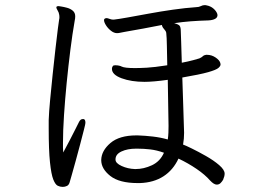

<svg xmlns="http://www.w3.org/2000/svg" viewBox="-20 -726 1040 753"><path d="M520 -8Q448 -8 412.5 -36Q377 -64 377 -98V-99Q378 -135 413 -165Q448 -195 515 -195H520Q549 -194 579.5 -190.5Q610 -187 638 -179Q640 -192 640.5 -205.5Q641 -219 641 -232L638 -413Q610 -409 586.5 -407Q563 -405 547 -405Q495 -405 457 -419Q419 -433 419 -456Q419 -462 422 -466Q423 -470 433 -470Q440 -470 447 -468.5Q454 -467 457 -465Q469 -459 509 -459Q528 -459 556 -460.5Q584 -462 636 -470Q635 -512 634.5 -546Q634 -580 632 -597Q631 -604 623.5 -612Q616 -620 615 -628Q578 -621 542 -614Q506 -607 469 -601Q461 -600 453.5 -598Q446 -596 439 -596Q427 -596 415 -605.5Q403 -615 395.5 -627Q388 -639 388 -647Q388 -652 393 -654Q394 -654 395 -654.5Q396 -655 397 -655Q402 -655 409.5 -652Q417 -649 424 -649H426Q444 -651 480.5 -657.5Q517 -664 563 -672.5Q609 -681 658 -688Q707 -695 750 -698Q760 -698 767.5 -702Q775 -706 784 -706Q786 -706 787.5 -705.5Q789 -705 790 -705Q806 -702 817 -692.5Q828 -683 832 -672Q832 -671 832.5 -669.5Q833 -668 833 -667Q833 -657 823.5 -652Q814 -647 798 -646Q762 -645 728.5 -642.5Q695 -640 663 -635Q679 -631 684 -625.5Q689 -620 689 -604Q689 -597 690.5 -562Q692 -527 693 -480Q719 -485 737.5 -490Q756 -495 762 -497Q771 -501 775.5 -505.5Q780 -510 788 -511H792Q810 -511 825.5 -500.5Q841 -490 844 -479Q844 -478 844.5 -476.5Q845 -475 845 -473Q845 -467 836.5 -459.5Q828 -452 796.5 -443Q765 -434 695 -422Q697 -367 698.5 -316Q700 -265 701 -236Q701 -229 701.5 -221Q702 -213 702 -205Q702 -194 701 -182Q700 -170 698 -159Q707 -156 732.5 -143.5Q758 -131 788 -114Q818 -97 839.5 -78.5Q861 -60 861 -45Q861 -35 855 -21Q851 -14 845 -8Q839 -2 830 -2Q819 -2 804 -18Q784 -41 751 -63.5Q718 -86 680 -104Q659 -59 621 -34.5Q583 -10 529 -8ZM308 -259Q315 -258 315 -244Q315 -240 309 -216.5Q303 -193 294.5 -160.5Q286 -128 277 -95.5Q268 -63 261.5 -40Q255 -17 254 -14Q251 -1 243 3Q235 7 226 7Q216 7 206.5 2.5Q197 -2 189 -22Q181 -42 176 -89.5Q171 -137 171 -222V-255Q172 -286 176.5 -333.5Q181 -381 186.5 -434Q192 -487 197.5 -534.5Q203 -582 207 -614Q211 -646 212 -650Q213 -653 213 -658Q213 -665 212 -669Q211 -677 206 -685Q201 -693 201 -697V-698Q202 -702 210 -702Q210 -702 220 -700.5Q230 -699 243 -695.5Q256 -692 265.5 -684Q275 -676 275 -662Q275 -658 274.5 -653.5Q274 -649 273 -645Q264 -594 256 -530.5Q248 -467 241.5 -401Q235 -335 231 -274Q227 -213 227 -166Q227 -156 227 -146Q227 -136 228 -128Q240 -150 253 -175Q266 -200 276 -220Q286 -240 289 -246Q295 -259 304 -259ZM512 -63Q544 -63 576 -78Q608 -93 623 -127Q595 -137 569.5 -140Q544 -143 518 -143H514Q480 -143 456.5 -132Q433 -121 433 -101V-100Q433 -86 457 -75Q481 -64 509 -63Z"/></svg>

Font: Moon Stars Kai T HW
Style: Regular
Weight: 400
Designer: GuiWonder
Version: Version 1.101